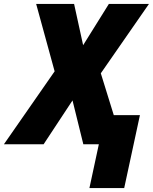

<svg xmlns="http://www.w3.org/2000/svg" viewBox="-80 -734 778 977"><path d="M375 223H552L632 -148H499L433 -361L678 -714H474L343 -504L297 -714H104L198 -371L-60 0H142L289 -223L344 0H423Z"/></svg>

Font: Noto Sans SemiCondensed Black
Style: Italic
Weight: 900
Width: 4
Italic angle: -12°
Designer: Monotype Design Team
Foundry: Monotype Imaging Inc.
Version: Version 2.013